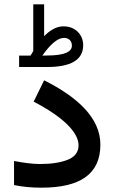

<svg xmlns="http://www.w3.org/2000/svg" viewBox="-20 -869 529 888"><path d="M68.4 -611.8V-559.1H198.2C305.7 -559.1 364.3 -590.8 364.7 -659.2C364.7 -684.1 356.4 -705.1 339.4 -722.2C322.3 -738.8 300.3 -747.1 273.4 -747.1C240.2 -747.1 211.4 -729 184.1 -701.7V-849.1H133.8V-633.3C129.9 -627 126.5 -619.1 121.1 -611.8ZM175.8 -611.8C211.4 -662.6 246.1 -693.8 275.9 -693.8C298.8 -693.8 312.5 -679.2 312.5 -657.7C312.5 -629.9 279.3 -612.3 197.8 -612.3ZM164.6 -110.4C130.9 -110.4 87.4 -116.2 44.9 -124.5V-13.2C83.5 -4.9 125 -1 171.9 -1C349.6 -1 444.3 -63 444.3 -200.2C444.3 -323.7 337.9 -420.4 184.1 -497.6L135.7 -398.9C267.1 -330.6 343.3 -258.8 343.3 -196.8C343.3 -166 326.7 -143.6 293.9 -130.4C261.2 -117.2 217.8 -110.4 164.6 -110.4Z"/></svg>

Font: Vazirmatn Medium
Style: Regular
Weight: 500
Designer: Saber Rastikerdar
Foundry: Saber Rastikerdar
Version: Version 33.003